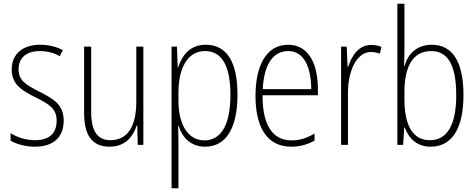

<svg xmlns="http://www.w3.org/2000/svg" viewBox="-20 -873 2564 1034"><path d="M323 -223C323 -313 264 -342 191 -380C120 -416 80 -439 80 -500C80 -564 125 -598 195 -598C233 -598 274 -588 302 -570L318 -603C285 -621 243 -632 196 -632C97 -632 43 -577 43 -500C43 -416 99 -385 175 -347C244 -312 285 -289 285 -223C285 -157 248 -118 168 -118C120 -118 73 -133 37 -156V-115C66 -99 112 -83 168 -83C271 -83 323 -137 323 -223Z M752 -622H714V-326C714 -184 662 -118 574 -118C507 -118 471 -164 471 -271V-622H433V-263C433 -144 477 -83 570 -83C656 -83 697 -139 716 -197H719L722 -93H752Z M1088 -632C1002 -632 960 -574 939 -509H937L933 -622H904V141H941V-109C941 -141 940 -172 939 -195H942C960 -138 1003 -83 1085 -83C1192 -83 1259 -175 1259 -363C1259 -543 1199 -632 1088 -632ZM1084 -598C1177 -598 1221 -515 1221 -362C1221 -188 1163 -117 1081 -117C996 -117 941 -196 941 -332V-377C942 -510 992 -598 1084 -598Z M1532 -632C1414 -632 1356 -520 1356 -356C1356 -191 1416 -83 1548 -83C1597 -83 1637 -95 1674 -116V-154C1630 -128 1594 -117 1550 -117C1446 -117 1393 -203 1394 -360H1692V-393C1692 -521 1647 -632 1532 -632ZM1532 -598C1619 -598 1656 -508 1656 -393H1395C1402 -530 1453 -598 1532 -598Z M1979 -631C1910 -631 1873 -570 1855 -513H1852L1847 -622H1817V-93H1854V-376C1854 -486 1898 -593 1978 -593C1996 -593 2013 -589 2026 -584L2034 -620C2017 -628 1998 -631 1979 -631Z M2158 -599V-853H2120V-93H2151L2157 -186H2160C2183 -125 2227 -83 2299 -83C2416 -83 2476 -184 2476 -361C2476 -539 2418 -632 2305 -632C2229 -632 2177 -586 2159 -518H2156C2157 -541 2158 -573 2158 -599ZM2302 -598C2395 -598 2437 -517 2437 -361C2437 -198 2387 -118 2295 -118C2208 -118 2158 -189 2158 -340V-376C2158 -511 2201 -598 2302 -598Z"/></svg>

Font: Noto Sans Kannada UI Condensed ExtraLight
Style: Regular
Weight: 200
Width: 3
Designer: Jelle Bosma - Monotype Design Team
Foundry: Monotype Imaging Inc.
Version: Version 2.005